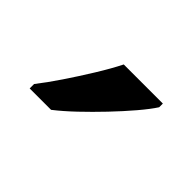

<svg xmlns="http://www.w3.org/2000/svg" viewBox="-44 -870 368 368"><g transform="rotate(45 140.5 -686.0)"><path d="M241 -756Q232 -742 215 -722Q198 -702 177.5 -680.5Q157 -659 136.5 -639.5Q116 -620 98 -606H40V-618Q55 -637 72.5 -663Q90 -689 107 -716.5Q124 -744 135 -766H241Z"/></g></svg>

Font: Noto Sans Malayalam
Style: Regular
Weight: 400
Designer: Jelle Bosma - Monotype Design Team
Foundry: Monotype Imaging Inc.
Version: Version 2.103